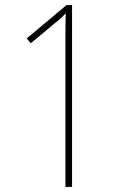

<svg xmlns="http://www.w3.org/2000/svg" viewBox="-20 -734 487 754"><path d="M263 0V-714H241L85 -583L101 -564L193 -641C212 -656 224 -666 238 -682C237 -643 237 -612 237 -565V0Z"/></svg>

Font: Noto Sans Gujarati Condensed Thin
Style: Regular
Weight: 100
Width: 3
Designer: Jelle Bosma - Monotype Design Team, Universal Thirst
Foundry: Monotype Imaging Inc.
Version: Version 2.106